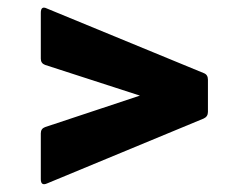

<svg xmlns="http://www.w3.org/2000/svg" viewBox="-20 -544 640 494"><path d="M101 -72Q85 -65 85 -83V-201Q85 -213 96 -217L340 -298L96 -377Q85 -381 85 -393V-511Q85 -530 101 -522L504 -356Q515 -352 515 -339V-256Q515 -244 504 -239Z"/></svg>

Font: Sofia Sans Black
Style: Regular
Weight: 900
Designer: Botio Nikoltchev, Ani Petrova
Foundry: lettersoup
Version: Version 4.100; ttfautohint (v1.8.3)